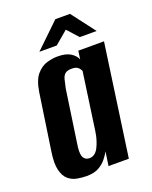

<svg xmlns="http://www.w3.org/2000/svg" viewBox="-127 -721 632 800"><g transform="rotate(-20 189.0 -321.5)"><path d="M118 8Q97 8 75.5 4Q54 0 37.5 -14Q21 -28 13.5 -57.5Q6 -87 14 -139L51 -389Q59 -440 80 -464Q101 -488 126.5 -495Q152 -502 173 -502Q210 -502 230.5 -489Q251 -476 258 -458L263 -495H377L307 0H217L226 -62Q218 -47 205 -31Q192 -15 171.5 -3.5Q151 8 118 8ZM154 -58Q167 -58 177 -65.5Q187 -73 193.5 -85.5Q200 -98 204.5 -111.5Q209 -125 211.5 -136.5Q214 -148 215 -156L251 -410Q249 -413 245.5 -419Q242 -425 234 -429.5Q226 -434 211 -434Q192 -434 182.5 -426.5Q173 -419 169 -404Q165 -389 160 -365L124 -118Q122 -99 123.5 -87.5Q125 -76 130 -69.5Q135 -63 141 -60.5Q147 -58 154 -58ZM109 -546 218 -651H283L363 -546H288L244 -595L186 -546Z"/></g></svg>

Font: Alumni Sans
Style: Bold Italic
Weight: 700
Italic angle: -8°
Designer: Robert E. Leuschke
Foundry: Robert E. Leuschke
Version: Version 1.016